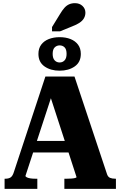

<svg xmlns="http://www.w3.org/2000/svg" viewBox="-20 -1194 753 1214"><path d="M165 -303H440V-230H161ZM279 -643 311 -601 141 -82Q141 -77 150 -72.5Q159 -68 173 -66Q187 -64 202 -64H216V0H9V-64H14Q35 -64 47.5 -72.5Q60 -81 68 -107L267 -710H451L657 -92Q663 -75 676 -69.5Q689 -64 709 -64H713V0H387V-64H403Q417 -64 431.5 -65Q446 -66 455 -68.5Q464 -71 464 -74ZM313 -853Q313 -826 325.5 -812.5Q338 -799 357 -799Q376 -799 388.5 -812.5Q401 -826 401 -853Q401 -882 388.5 -894.5Q376 -907 357 -907Q339 -907 326 -894.5Q313 -882 313 -853ZM491 -853Q491 -801 452.5 -774Q414 -747 357 -747Q300 -747 261.5 -774Q223 -801 223 -853Q223 -888 240.5 -911.5Q258 -935 288.5 -947Q319 -959 357 -959Q396 -959 426 -947Q456 -935 473.5 -911.5Q491 -888 491 -853ZM360 -1106 309 -1023V-996H360L436 -1027Q465 -1038 483.5 -1050.5Q502 -1063 511 -1079Q520 -1095 520 -1114Q520 -1139 501.5 -1156.5Q483 -1174 454 -1174Q433 -1174 416.5 -1166.5Q400 -1159 386.5 -1143.5Q373 -1128 360 -1106Z"/></svg>

Font: Roboto Serif 36pt
Style: Bold
Weight: 700
Version: Version 1.008